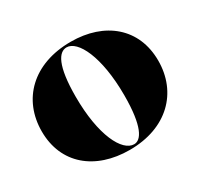

<svg xmlns="http://www.w3.org/2000/svg" viewBox="-119 -673 874 838"><g transform="rotate(-30 317.5 -254.0)"><path d="M313 15C501 15 615 -101 615 -261C615 -424 496 -523 325 -523C134 -523 20 -407 20 -247C20 -84 139 15 313 15ZM224 -304C224 -462 258 -511 297 -511C353 -511 411 -400 411 -204C411 -46 377 3 342 3C282 3 224 -109 224 -304Z"/></g></svg>

Font: Nyght Serif Dark
Style: Regular
Weight: 800
Designer: Maksym Kobuzan
Version: Version 0.410;Glyphs 3.1.2 (3151)